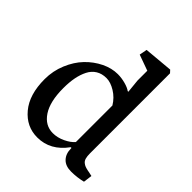

<svg xmlns="http://www.w3.org/2000/svg" viewBox="-179 -728 849 849"><g transform="rotate(45 246.0 -303.5)"><path d="M331.5 -64H326.7Q272.9 10.3 191.4 10.3Q123.5 10.3 77.9 -44.2Q32.2 -98.6 32.2 -195.3Q32.2 -246.6 51.5 -293Q70.8 -339.4 101.3 -371.1Q131.8 -402.8 169.9 -421.4Q208 -439.9 245.6 -439.9Q269.5 -439.9 293.5 -433.3Q317.4 -426.8 329.6 -417.5H333.5L327.1 -481V-542.5L252.9 -569.3L259.8 -605.5L395 -617.7L406.2 -605.5V-105Q406.2 -86.9 409.4 -75.7Q412.6 -64.5 420.2 -58.3Q427.7 -52.2 434.8 -49.6Q441.9 -46.9 455.6 -43.9Q458.5 -43.5 459.5 -43.5L481.4 -38.6L476.1 2.4Q440.9 11.2 403.8 11.2Q368.7 11.2 350.1 -8.5Q331.5 -28.3 331.5 -60.5ZM326.7 -96.2V-324.7Q308.1 -355.5 278.3 -373.8Q248.5 -392.1 222.7 -392.1Q194.3 -392.1 173.8 -379.4Q153.3 -366.7 141.6 -343.5Q129.9 -320.3 124.3 -291.3Q118.7 -262.2 118.7 -225.6Q118.7 -141.6 148.4 -96.7Q178.2 -51.8 226.6 -51.8Q255.4 -51.8 283.9 -65.4Q312.5 -79.1 326.7 -96.2Z"/></g></svg>

Font: Neuton
Style: Regular
Weight: 400
Designer: Brian M Zick
Version: Version 1.3